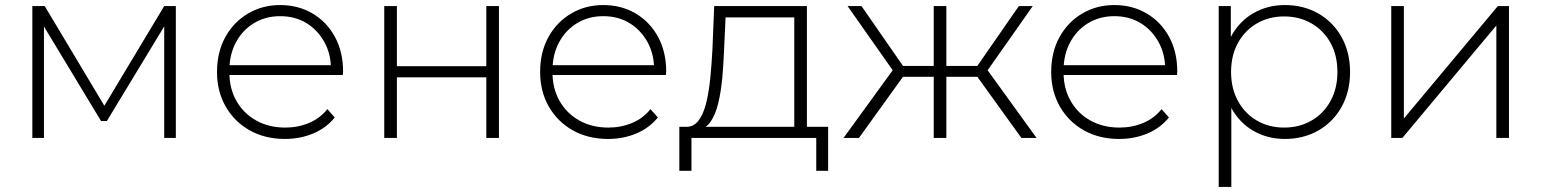

<svg xmlns="http://www.w3.org/2000/svg" viewBox="-20 -546 6101 760"><path d="M108 0V-522H157L404 -109H382L630 -522H676V0H630V-462L640 -458L403 -67H380L142 -461L154 -463V0Z M1108 4Q1029 4 968.5 -30Q908 -64 873.5 -124Q839 -184 839 -261Q839 -339 871.5 -398.5Q904 -458 961 -492Q1018 -526 1089 -526Q1160 -526 1216.5 -493Q1273 -460 1305.5 -400.5Q1338 -341 1338 -263Q1338 -260 1337.5 -256.5Q1337 -253 1337 -249H876V-288H1310L1290 -269Q1291 -330 1264.5 -378.5Q1238 -427 1193 -454.5Q1148 -482 1089 -482Q1031 -482 985.5 -454.5Q940 -427 914 -378.5Q888 -330 888 -268V-259Q888 -195 916.5 -145.5Q945 -96 995 -68.5Q1045 -41 1109 -41Q1159 -41 1202.5 -59Q1246 -77 1276 -114L1305 -81Q1271 -39 1219.5 -17.5Q1168 4 1108 4Z M1501 0V-522H1551V-284H1905V-522H1955V0H1905V-240H1551V0Z M2387 4Q2308 4 2247.5 -30Q2187 -64 2152.5 -124Q2118 -184 2118 -261Q2118 -339 2150.5 -398.5Q2183 -458 2240 -492Q2297 -526 2368 -526Q2439 -526 2495.5 -493Q2552 -460 2584.5 -400.5Q2617 -341 2617 -263Q2617 -260 2616.5 -256.5Q2616 -253 2616 -249H2155V-288H2589L2569 -269Q2570 -330 2543.5 -378.5Q2517 -427 2472 -454.5Q2427 -482 2368 -482Q2310 -482 2264.5 -454.5Q2219 -427 2193 -378.5Q2167 -330 2167 -268V-259Q2167 -195 2195.5 -145.5Q2224 -96 2274 -68.5Q2324 -41 2388 -41Q2438 -41 2481.5 -59Q2525 -77 2555 -114L2584 -81Q2550 -39 2498.5 -17.5Q2447 4 2387 4Z M3124 -24V-477H2852L2846 -347Q2844 -292 2839 -237.5Q2834 -183 2823 -137.5Q2812 -92 2792.5 -64Q2773 -36 2742 -33L2692 -44Q2724 -42 2744 -67.5Q2764 -93 2775 -137Q2786 -181 2791.5 -236.5Q2797 -292 2800 -350L2807 -522H3174V-24ZM2669 130V-44H3258V130H3211V0H2717V130Z M4023 0 3835 -261 3877 -285 4083 0ZM3709 -242V-285H3871V-242ZM3881 -256 3834 -264 4013 -522H4068ZM3380 0H3319L3526 -285L3568 -261ZM3726 0H3676V-522H3726ZM3692 -242H3531V-285H3692ZM3522 -256 3335 -522H3390L3569 -264Z M4410 4Q4331 4 4270.5 -30Q4210 -64 4175.5 -124Q4141 -184 4141 -261Q4141 -339 4173.5 -398.5Q4206 -458 4263 -492Q4320 -526 4391 -526Q4462 -526 4518.5 -493Q4575 -460 4607.5 -400.5Q4640 -341 4640 -263Q4640 -260 4639.5 -256.5Q4639 -253 4639 -249H4178V-288H4612L4592 -269Q4593 -330 4566.5 -378.5Q4540 -427 4495 -454.5Q4450 -482 4391 -482Q4333 -482 4287.5 -454.5Q4242 -427 4216 -378.5Q4190 -330 4190 -268V-259Q4190 -195 4218.5 -145.5Q4247 -96 4297 -68.5Q4347 -41 4411 -41Q4461 -41 4504.5 -59Q4548 -77 4578 -114L4607 -81Q4573 -39 4521.5 -17.5Q4470 4 4410 4Z M5066 4Q4997 4 4941.5 -28Q4886 -60 4853.5 -119.5Q4821 -179 4821 -261Q4821 -343 4853.5 -402.5Q4886 -462 4941.5 -494Q4997 -526 5066 -526Q5140 -526 5198.5 -492.5Q5257 -459 5290.5 -399Q5324 -339 5324 -261Q5324 -183 5290.5 -123Q5257 -63 5198.5 -29.5Q5140 4 5066 4ZM4804 194V-522H4852V-351L4844 -260L4854 -169V194ZM5063 -41Q5123 -41 5171 -68.5Q5219 -96 5246.5 -146Q5274 -196 5274 -261Q5274 -327 5246.5 -376.5Q5219 -426 5171 -453.5Q5123 -481 5063 -481Q5003 -481 4955.5 -453.5Q4908 -426 4880.5 -376.5Q4853 -327 4853 -261Q4853 -196 4880.5 -146Q4908 -96 4955.5 -68.5Q5003 -41 5063 -41Z M5487 0V-522H5537V-77L5909 -522H5953V0H5903V-445L5531 0Z"/></svg>

Font: Modern
Style: Regular
Weight: 300
Designer: Julieta Ulanovsky
Foundry: Julieta Ulanovsky
Version: Version 8.000